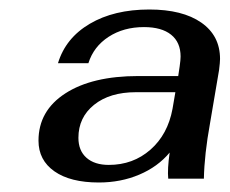

<svg xmlns="http://www.w3.org/2000/svg" viewBox="-20 -730 483 404"><path d="M61 -434Q61 -497 117.5 -533.5Q174 -570 271 -570H355L358 -590Q360 -604 360 -611Q360 -641 340 -657Q320 -673 283 -673Q240 -673 208.5 -652.5Q177 -632 166 -597H102Q118 -650 169 -680Q220 -710 294 -710Q364 -710 403.5 -682.5Q443 -655 443 -606Q443 -599 441 -583L422 -471Q410 -405 409 -354H334Q332 -374 337 -409Q312 -379 273 -362.5Q234 -346 188 -346Q128 -346 94.5 -369.5Q61 -393 61 -434ZM343 -501 349 -536H266Q211 -536 178 -509.5Q145 -483 145 -440Q145 -413 162 -398Q179 -383 209 -383Q260 -383 296.5 -415Q333 -447 343 -501Z"/></svg>

Font: Fahkwang Medium
Style: Italic
Weight: 500
Italic angle: -10°
Version: Version 1.000; ttfautohint (v1.6)